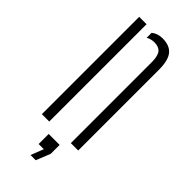

<svg xmlns="http://www.w3.org/2000/svg" viewBox="-250 -641 837 837"><g transform="rotate(45 168.0 -222.5)"><path d="M236 0V-502Q235.5 -538 223 -553.2Q210.5 -568.5 183 -568.5Q162.5 -568.5 145 -558.5V-589Q166 -606 196 -606Q239.5 -606 260.2 -581.5Q281 -557 281.5 -500V0ZM57.5 0V-600H103V0ZM148.5 161 171.5 102H139.5V40H207V95L180.5 161Z"/></g></svg>

Font: Big Shoulders Stencil Display Light
Style: Regular
Weight: 300
Designer: Patric King
Foundry: XO Type Co
Version: Version 1.000